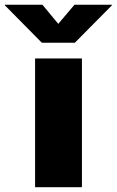

<svg xmlns="http://www.w3.org/2000/svg" viewBox="-99 -784 488 804"><path d="M47.9 0V-539.1H244.1V0ZM78.6 -764.2 145 -684.1 212.9 -764.2H369.6V-761.7L214.4 -605H76.2L-78.6 -761.7V-764.2Z"/></svg>

Font: Inter 18pt Black
Style: Regular
Weight: 900
Designer: Rasmus Andersson
Foundry: rsms
Version: Version 4.001;git-66647c0bb